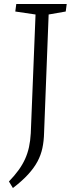

<svg xmlns="http://www.w3.org/2000/svg" viewBox="-20 -721 379 967"><path d="M159 -648 57 -663 62 -701H316L311 -663L225 -648L202 -52Q201 -10 193.5 25Q186 60 169 92Q152 124 122 157Q92 190 45 226L25 193Q53 164 73 136.5Q93 109 106 80.5Q119 52 126 20Q133 -12 135 -50Z"/></svg>

Font: Literata Light
Style: Italic
Weight: 300
Italic angle: -2°
Designer: Latin by Veronika Burian and Jose Scaglione. Greek by Irene Vlachou. Cyrillic by Vera Evstafieva
Foundry: TypeTogether
Version: Version 3.103;gftools[0.9.29]